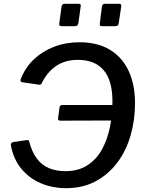

<svg xmlns="http://www.w3.org/2000/svg" viewBox="-20 -974 766 1004"><path d="M402 -941 390 -854Q389 -845 384.5 -841Q380 -837 369 -837H303Q294 -837 291.5 -840.5Q289 -844 290 -852L302 -940Q305 -954 316 -954H392Q405 -954 402 -941ZM614 -941 601 -854Q600 -845 595.5 -841Q591 -837 580 -837H515Q505 -837 503 -840.5Q501 -844 502 -852L513 -940Q516 -954 528 -954H604Q616 -954 614 -941ZM326 10Q253 10 192 -16.5Q131 -43 90.5 -93Q50 -143 37 -213Q36 -221 39.5 -225.5Q43 -230 49 -231L116 -241Q122 -242 127 -241Q132 -240 133 -233Q147 -179 172.5 -145Q198 -111 235.5 -95Q273 -79 322 -79Q389 -79 436 -109Q483 -139 512 -190.5Q541 -242 554.5 -307.5Q568 -373 568 -444Q568 -553 522 -607Q476 -661 387 -661Q320 -661 273 -628.5Q226 -596 200 -542Q195 -530 186 -531L95 -544Q90 -545 88 -550Q86 -555 90 -564Q113 -622 157.5 -664Q202 -706 263 -729.5Q324 -753 395 -753Q490 -753 554.5 -714Q619 -675 652.5 -603.5Q686 -532 686 -435Q686 -345 662.5 -264.5Q639 -184 592.5 -122.5Q546 -61 479 -25.5Q412 10 326 10ZM297 -343Q288 -343 285 -346.5Q282 -350 284 -358L291 -411Q293 -425 306 -425H621L609 -344Z"/></svg>

Font: Libre Franklin Medium
Style: Italic
Weight: 500
Italic angle: -8°
Designer: Pablo Impallari, Rodrigo Fuenzalida, Nhung Nguyen
Foundry: Impallari Type
Version: Version 3.000